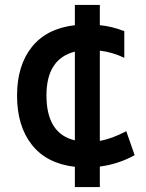

<svg xmlns="http://www.w3.org/2000/svg" viewBox="-20 -661 590 777"><path d="M525 -33Q457 4 384 13V96H283V14Q169 1 109 -75Q49 -151 49 -274Q49 -396 109 -471Q169 -546 283 -559V-641H384V-559Q431 -555 483 -535V-427Q435 -450 384 -456V-91Q432 -99 491 -130ZM168 -275Q168 -120 283 -93V-452Q168 -423 168 -275Z"/></svg>

Font: Biryani DemiBold
Style: Regular
Weight: 600
Designer: Dan Reynolds and Mathieu Réguer
Foundry: Dan Reynolds and Mathieu Réguer
Version: Version 1.003;PS 001.003;hotconv 1.0.70;makeotf.lib2.5.58329